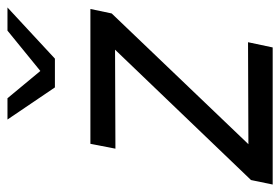

<svg xmlns="http://www.w3.org/2000/svg" viewBox="-152 -612 750 514"><g transform="rotate(-90 223.0 -355.0)"><path d="M0 0ZM-14 0 -2 -58 347 -422 82 -421 95 -488H456L444 -431L94 -65L367 -66L353 0ZM217 -710 290 -622 398 -710H460L323 -583H246L160 -710Z"/></g></svg>

Font: Rosa Sans Light
Style: Italic
Weight: 300
Italic angle: -12°
Designer: Pentagram / MCKL
Foundry: Pentagram / MCKL
Version: Version 1.005;September 16, 2019;FontCreator 11.5.0.2425 64-